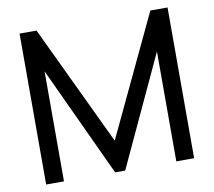

<svg xmlns="http://www.w3.org/2000/svg" viewBox="-79 -811 1005 902"><g transform="rotate(-10 423.0 -360.0)"><path d="M70 0V-720H151L423 -147L694 -720H776V-1H691V-525L447 0H399L155 -525V0Z"/></g></svg>

Font: Manrope Medium
Style: Medium
Weight: 500
Designer: Mikhail Sharanda
Foundry: Mikhail Sharanda
Version: Version 4.000;hotconv 1.0.109;makeotfexe 2.5.65596